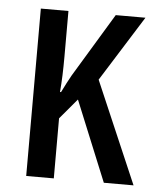

<svg xmlns="http://www.w3.org/2000/svg" viewBox="-44 -578 500 616"><g transform="rotate(5 205.5 -269.5)"><path d="M399.9 -539.1 267.6 -328.1 408.7 0H313L207 -258.8L151.9 -193.4V0H63V-539.1H151.9V-392.1Q151.9 -360.8 150.9 -332.5Q149.9 -304.2 147.5 -277.8H150.9Q158.2 -293 165.8 -307.4Q173.3 -321.8 180.2 -334L304.2 -539.1Z"/></g></svg>

Font: Open Sans Condensed Medium
Style: Regular
Weight: 500
Width: 3
Designer: Monotype Design Team
Foundry: Monotype Imaging Inc.
Version: Version 3.000